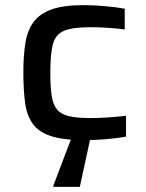

<svg xmlns="http://www.w3.org/2000/svg" viewBox="-20 -538 568 748"><path d="M310 8Q226 8 178 -8Q130 -24 107 -56.5Q84 -89 77.5 -139Q71 -189 71 -257Q71 -322 79 -371Q87 -420 111 -452.5Q135 -485 181.5 -501.5Q228 -518 305 -518Q345 -518 390 -514Q435 -510 466 -504V-423Q440 -427 402 -429.5Q364 -432 332 -432Q263 -432 229.5 -418Q196 -404 186 -365.5Q176 -327 176 -255Q176 -199 181.5 -164Q187 -129 203 -110.5Q219 -92 250.5 -85Q282 -78 334 -78Q365 -78 401.5 -80.5Q438 -83 471 -87V-6Q442 0 396.5 4Q351 8 310 8ZM188 190V185L265 -18H335V-13L291 190Z"/></svg>

Font: Saira Expanded Medium
Style: Regular
Weight: 500
Width: 7
Designer: Hector Gatti with collaboration of the Omnibus-Type team
Foundry: Omnibus-Type
Version: Version 1.100; ttfautohint (v1.8.3)